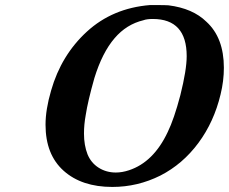

<svg xmlns="http://www.w3.org/2000/svg" viewBox="-20 -722 905 759"><path d="M424 17Q303 17 231.5 -47Q160 -111 160 -229Q160 -289 182 -364Q222 -504 323.5 -597Q425 -690 573 -702H592Q636 -702 646 -701Q742 -689 796 -636Q865 -573 865 -454Q865 -402 852 -349Q826 -240 764 -156.5Q702 -73 614 -28Q524 17 424 17ZM718 -500Q718 -647 584 -647Q560 -647 547 -642Q480 -626 433 -571Q384 -514 353 -413Q327 -321 319 -268Q312 -230 312 -194Q312 -148 326 -112Q340 -78 370 -59Q400 -40 438 -40Q463 -40 490 -49Q587 -81 643 -200Q668 -251 693 -346Q718 -446 718 -500Z"/></svg>

Font: KaTeX_Main
Style: Bold Italic
Weight: 700
Version: Version 1.1; ttfautohint (v1.3)